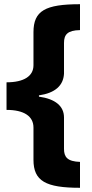

<svg xmlns="http://www.w3.org/2000/svg" viewBox="-20 -734 438 912"><path d="M360 158V35C300 33 284 12 284 -27V-176C284 -230 243 -264 165 -275V-281C241 -292 281 -327 284 -384V-530C284 -570 301 -590 360 -591V-714C195 -714 139 -683 139 -581V-424C139 -372 93 -343 11 -343V-212C94 -212 139 -182 139 -128V25C139 126 197 158 360 158Z"/></svg>

Font: Kathrein 85 Heavy
Style: Regular
Weight: 900
Designer: Lazydogs Typefoundry, based on Open Sans by Ascender Corporation
Foundry: Lazydogs Typefoundry
Version: Version 1.003;PS 001.003;hotconv 1.0.88;makeotf.lib2.5.64775